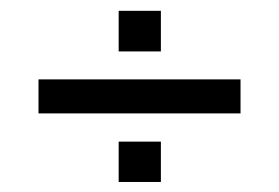

<svg xmlns="http://www.w3.org/2000/svg" viewBox="-20 -566 529 364"><path d="M53 -351V-415.5H436V-351ZM205 -468.5V-545.5H285V-468.5ZM205 -221V-297.5H285V-221Z"/></svg>

Font: Big Shoulders Stencil Text Thin
Style: Regular
Weight: 400
Version: Version 2.001